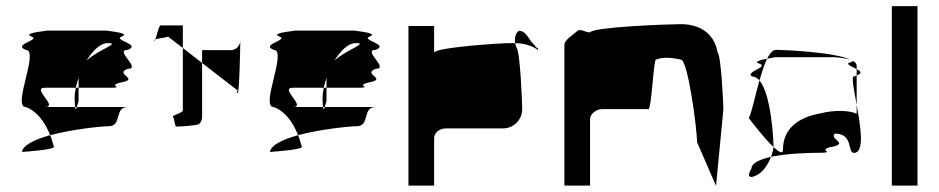

<svg xmlns="http://www.w3.org/2000/svg" viewBox="-20 -795 3072 628"><path d="M52 -298C66 -299 166 -306 156 -316C152 -329 149 -341 144 -353C95 -339 55 -321 52 -298ZM64 -445C19 -445 110 -632 64 -632C19 -650 116 -664 82 -676C49 -689 155 -695 127 -695H335C307 -695 413 -689 379 -676C346 -664 444 -650 398 -632C352 -632 444 -570 398 -570C352 -552 437 -538 379 -526C322 -514 398 -508 335 -508H237V-541C234 -530 230 -519 228 -508H127C81 -508 173 -445 127 -445H226C227 -433 229 -437 231 -445H398C352 -445 381 -382 335 -382C309 -382 217 -372 144 -353C126 -398 100 -432 64 -445ZM224 -474C224 -460 225 -451 226 -445H231C233 -453 237 -464 237 -464V-508H228C226 -496 224 -485 224 -474ZM263 -597C306 -635 375 -654 333 -654C308 -654 284 -630 263 -597Z M484 -662C485 -661 487 -663 488 -666C485 -665 483 -663 484 -662ZM488 -666C493 -678 499 -712 506 -712H578V-638L530 -675C515 -671 496 -669 488 -666ZM546 -412C552 -406 550 -381 558 -381C567 -381 625 -384 632 -390C638 -396 641 -404 641 -412V-589L578 -638V-434C578 -425 540 -418 546 -412ZM641 -589V-631H735C751 -631 765 -644 766 -661C766 -647 763 -484 757 -490C750 -497 764 -500 756 -500ZM766 -662C766 -662 766 -661 766 -661C766 -661 766 -662 766 -662Z M863 -298C877 -299 977 -306 967 -316C963 -329 960 -341 955 -353C906 -339 866 -321 863 -298ZM875 -445C830 -445 921 -632 875 -632C830 -650 927 -664 893 -676C860 -689 966 -695 938 -695H1146C1118 -695 1224 -689 1190 -676C1157 -664 1255 -650 1209 -632C1163 -632 1255 -570 1209 -570C1163 -552 1248 -538 1190 -526C1133 -514 1209 -508 1146 -508H1048V-541C1045 -530 1041 -519 1039 -508H938C892 -508 984 -445 938 -445H1037C1038 -433 1040 -437 1042 -445H1209C1163 -445 1192 -382 1146 -382C1120 -382 1028 -372 955 -353C937 -398 911 -432 875 -445ZM1035 -474C1035 -460 1036 -451 1037 -445H1042C1044 -453 1048 -464 1048 -464V-508H1039C1037 -496 1035 -485 1035 -474ZM1074 -597C1117 -635 1186 -654 1144 -654C1119 -654 1095 -630 1074 -597Z M1316 -188H1400V-344C1400 -360 1417 -375 1438 -375H1625C1660 -375 1688 -403 1688 -438C1688 -454 1682 -627 1669 -640C1667 -645 1666 -650 1665 -654H1647C1619 -654 1400 -640 1400 -622V-710H1316ZM1665 -654C1661 -678 1672 -694 1679 -694C1703 -694 1711 -660 1730 -646C1730 -638 1745 -638 1739 -632C1718 -647 1693 -653 1665 -654Z M1826 -188H1910V-406C1910 -421 1929 -438 1949 -438H2101C2111 -438 2118 -607 2126 -600C2146 -608 2171 -608 2207 -600C2230 -600 2260 -372 2260 -330L2322 -187L2346 -437C2346 -454 2339 -612 2327 -624C2315 -692 2261 -716 2207 -716C2169 -716 1919 -707 1910 -689C1893 -689 1878 -704 1866 -692C1854 -680 1826 -665 1826 -648Z M2429 -409C2429 -409 2477 -345 2510 -314V-318C2510 -335 2503 -486 2464 -532C2449 -478 2437 -420 2429 -409ZM2438 -244C2421 -216 2433 -210 2455 -222C2474 -231 2492 -256 2502 -282C2467 -274 2438 -262 2438 -244ZM2439 -545C2416 -562 2506 -577 2457 -589C2452 -595 2472 -600 2489 -603C2480 -584 2472 -559 2464 -532C2457 -540 2448 -545 2439 -545ZM2489 -603C2508 -607 2524 -608 2501 -608H2711C2708 -608 2750 -605 2764 -599C2711 -625 2539 -632 2519 -632C2508 -632 2498 -621 2489 -603ZM2502 -282C2506 -293 2509 -304 2510 -314C2528 -297 2541 -290 2541 -306C2541 -377 2595 -412 2663 -424C2707 -436 2760 -434 2782 -423V-452C2795 -381 2809 -295 2773 -295C2751 -295 2772 -358 2711 -358C2688 -340 2766 -325 2692 -313C2654 -301 2726 -295 2642 -295C2627 -295 2552 -293 2502 -282ZM2755 -589C2750 -583 2769 -576 2782 -569V-580C2782 -587 2777 -592 2768 -597C2771 -595 2768 -592 2755 -589ZM2764 -599C2766 -598 2767 -598 2768 -597C2767 -598 2765 -598 2764 -599ZM2773 -545C2764 -545 2773 -502 2782 -452V-548ZM2782 -548V-569C2795 -562 2802 -556 2782 -548Z M2897 -188H2981V-775H2897Z"/></svg>

Font: bitstorm
Style: exext
Weight: 400
Version: Version 0.2